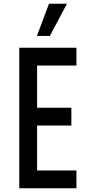

<svg xmlns="http://www.w3.org/2000/svg" viewBox="-20 -1005 470 1025"><path d="M388 -750V-655H178V-430H361V-335H178V-95H388V0H83V-750ZM177 -813 241.5 -985H337.5L246 -813Z"/></svg>

Font: Mohave Light Medium
Style: Regular
Weight: 500
Version: Version 2.003